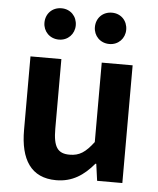

<svg xmlns="http://www.w3.org/2000/svg" viewBox="-56 -848 749 910"><g transform="rotate(5 318.5 -393.0)"><path d="M200 -651C243 -651 274 -684 274 -725C274 -768 243 -800 200 -800C156 -800 125 -768 125 -725C125 -684 156 -651 200 -651ZM440 -651C483 -651 514 -684 514 -725C514 -768 483 -800 440 -800C396 -800 365 -768 365 -725C365 -684 396 -651 440 -651ZM245 14C322 14 376 -23 424 -80H428L439 0H559V-560H412V-182C373 -131 345 -112 298 -112C242 -112 220 -141 220 -229V-560H73V-210C73 -70 125 14 245 14Z"/></g></svg>

Font: Spoqa Han Sans Neo Bold
Style: Bold
Weight: 700
Designer: [Spoqa Han Sans Neo] Dong-huui Kim  Younghwa Kang  Yujin Lee  [Noto Sans] Ryoko NISHIZUKA  (kana & ideographs); Paul D. 
Foundry: Spoqa (http://www.spoqa-han-sans.com)
Version: Version 1.100;hotconv 1.0.109;makeotfexe 2.5.65596